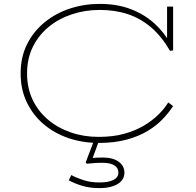

<svg xmlns="http://www.w3.org/2000/svg" viewBox="-20 -720 1004 986"><path d="M487 14Q405 14 332.5 -10.5Q260 -35 205 -81.5Q150 -128 118 -194Q86 -260 86 -343Q86 -427 119 -493Q152 -559 209 -605.5Q266 -652 339 -676Q412 -700 492 -700Q582 -700 652 -673Q722 -646 772.5 -600Q823 -554 854 -498L838 -502V-686H869V-461L853 -459Q811 -532 757 -578.5Q703 -625 637.5 -647Q572 -669 492 -669Q417 -669 349 -646.5Q281 -624 229.5 -581.5Q178 -539 148.5 -479Q119 -419 119 -343Q119 -268 147.5 -208Q176 -148 226.5 -105.5Q277 -63 343.5 -40Q410 -17 487 -17Q560 -17 618 -33Q676 -49 720 -75.5Q764 -102 795 -133Q826 -164 844 -194L869 -175Q848 -143 816.5 -109.5Q785 -76 739 -48Q693 -20 630.5 -3Q568 14 487 14ZM491 246Q441 246 403 234.5Q365 223 333 206L346 179Q374 194 410 205.5Q446 217 491 217Q537 217 562.5 204Q588 191 588 167Q588 142 567 129Q546 116 506 116Q481 116 462 117.5Q443 119 426 121L420 114L465 -4H491L456 91Q468 90 480.5 89.5Q493 89 509 89Q560 89 589.5 110.5Q619 132 619 167Q619 191 604 208.5Q589 226 560.5 236Q532 246 491 246Z"/></svg>

Font: BioRhyme SemiExpanded ExtraLight
Style: Regular
Weight: 250
Width: 6
Designer: Aoife Mooney
Foundry: Aoife Mooney Type
Version: Version 1.600;gftools[0.9.33]